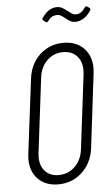

<svg xmlns="http://www.w3.org/2000/svg" viewBox="-60 -931 558 978"><g transform="rotate(-5 219.0 -442.0)"><path d="M57 -134Q57 -142 59 -160L106 -539Q115 -615 165 -661.5Q215 -708 286 -708Q351 -708 389.5 -669Q428 -630 428 -565Q428 -557 426 -539L380 -160Q370 -85 319.5 -38.5Q269 8 198 8Q134 8 95.5 -30.5Q57 -69 57 -134ZM328 -158 375 -541Q376 -548 376 -561Q376 -606 350 -633.5Q324 -661 280 -661Q232 -661 198 -627.5Q164 -594 158 -541L111 -158Q110 -151 110 -138Q110 -93 135.5 -66Q161 -39 204 -39Q253 -39 287 -72Q321 -105 328 -158ZM308 -831Q306 -833 297.5 -839.5Q289 -846 282 -849Q275 -852 267 -852Q253 -852 242 -846.5Q231 -841 219 -825Q211 -816 205 -822L194 -831Q187 -836 193 -844Q225 -892 269 -892Q284 -892 295 -886Q306 -880 320 -869Q325 -866 333 -859.5Q341 -853 348 -850Q355 -847 363 -847Q376 -847 387 -853.5Q398 -860 410 -877Q415 -887 424 -881L434 -874Q438 -872 438 -867Q438 -862 432 -854Q416 -831 395.5 -820Q375 -809 357 -809Q343 -809 332.5 -814.5Q322 -820 308 -831Z"/></g></svg>

Font: Barlow Condensed Light
Style: Italic
Weight: 300
Width: 3
Italic angle: -7°
Designer: Jeremy Tribby
Foundry: Tribby Type
Version: Version 1.408